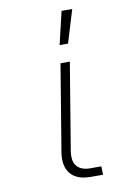

<svg xmlns="http://www.w3.org/2000/svg" viewBox="-85 -800 570 852"><g transform="rotate(-10 200.0 -374.0)"><path d="M256 0Q238 0 220.5 -3Q203 -6 188 -14Q173 -22 162.5 -35Q152 -48 147 -64Q142 -80 142 -98Q142 -116 145 -133L209 -520H251L186 -127Q183 -110 185 -92.5Q187 -75 196.5 -62.5Q206 -50 222 -44Q238 -38 256 -38H308L309 0ZM219 -600 254 -748H302L257 -600Z"/></g></svg>

Font: Iosevka Aile Extralight
Style: Italic
Weight: 200
Italic angle: -9°
Designer: Belleve Invis
Foundry: Belleve Invis
Version: Version 31.1.0; ttfautohint (v1.8.4)